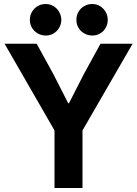

<svg xmlns="http://www.w3.org/2000/svg" viewBox="-20 -938 685 958"><path d="M252 -287.1 2.9 -719.7H163.1L246.1 -568.4L320.3 -422.9H324.2L398.4 -568.4L481.4 -719.7H641.6L391.6 -287.1V0H252ZM361.3 -838.9Q360.8 -860.4 371.3 -878.7Q381.8 -897 400.1 -907.5Q418.5 -918 440.4 -918Q461.4 -918 479 -907.5Q496.6 -897 507.1 -878.7Q517.6 -860.4 517.6 -838.9Q517.6 -817.4 507.3 -799.3Q497.1 -781.2 479.5 -771Q461.9 -760.7 441.4 -760.7Q419.4 -760.7 400.9 -771Q382.3 -781.2 371.6 -799.3Q360.8 -817.4 361.3 -838.9ZM128.9 -838.9Q128.9 -860.4 139.4 -878.7Q149.9 -897 168 -907.5Q186 -918 208 -918Q229 -918 246.8 -907.5Q264.6 -897 275.1 -878.7Q285.6 -860.4 286.1 -838.9Q285.6 -817.4 275.1 -799.3Q264.6 -781.2 247.1 -771Q229.5 -760.7 209 -760.7Q187 -760.7 168.7 -771Q150.4 -781.2 139.6 -799.3Q128.9 -817.4 128.9 -838.9Z"/></svg>

Font: Reddit Sans Vanilla
Style: Bold
Weight: 700
Designer: Stephen Hutchings
Foundry: Reddit
Version: Version 1.013